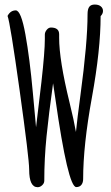

<svg xmlns="http://www.w3.org/2000/svg" viewBox="-20 -797 480 832"><path d="M340.3 -21Q340.3 -5.9 332.8 3.9Q325.2 13.7 310.5 13.7Q274.4 13.7 219.7 -370.6Q211.9 -427.2 210 -436Q191.4 -302.7 181.6 -205.8Q171.9 -108.9 171.9 -13.7Q171.9 -2.9 162.8 5.6Q153.8 14.2 143.1 14.2Q106.4 14.2 106.4 -62Q106.4 -108.9 65.2 -404.5Q23.9 -700.2 12.7 -728Q25.4 -752 48.3 -752Q71.3 -752 90.1 -647.9Q108.9 -543.9 122.3 -395.8Q135.7 -247.6 136.2 -245.6Q137.7 -259.3 146.2 -329.8Q154.8 -400.4 159.7 -443.4Q174.3 -573.2 174.3 -627.9V-647Q174.3 -657.7 182.4 -667.7Q190.4 -677.7 200.7 -677.7Q236.3 -677.7 236.3 -648.4V-633.3Q236.3 -536.6 281.2 -353.5Q300.8 -273.4 309.1 -225.1Q314.5 -280.3 328.6 -384.8Q359.4 -612.3 359.4 -735.4Q359.4 -757.3 366.7 -767.3Q374 -777.3 390.6 -777.3Q407.2 -777.3 416.7 -769.5Q426.3 -761.7 426.3 -749.5Q426.3 -737.3 416 -727.1Q416 -581.5 378.2 -374.3Q340.3 -167 340.3 -21Z"/></svg>

Font: Amatic
Style: Bold
Weight: 700
Width: 3
Version: Version 2.000; ttfautohint (v0.92-dirty) -l 8 -r 50 -G 50 -x